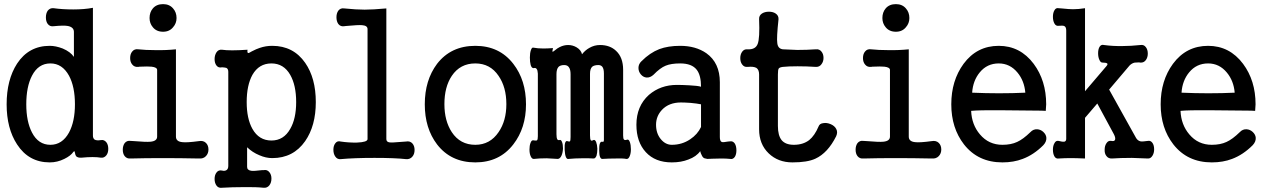

<svg xmlns="http://www.w3.org/2000/svg" viewBox="-20 -758 6040 917"><path d="M333 -605.5V-486.3Q316.4 -510.7 279.3 -526.4Q246.1 -539.1 217.8 -539.1Q117.2 -539.1 61.5 -454.1Q11.7 -377 11.7 -259.8Q11.7 -144.5 61.5 -68.4Q117.2 17.6 217.8 17.6Q253.9 17.6 287.1 1Q317.4 -13.7 330.1 -32.2Q334 -37.1 335.9 -35.2Q336.9 -34.2 337.9 -28.3Q339.8 -16.6 343.8 -11.7Q351.6 -3.9 369.1 -4.9Q398.4 -7.8 421.9 -7.8Q445.3 -7.8 461.9 -4.9Q477.5 -2.9 488.3 -16.6Q497.1 -28.3 497.1 -46.9Q497.1 -66.4 488.3 -78.1Q477.5 -91.8 461.9 -88.9Q442.4 -85.9 432.6 -90.8Q423.8 -96.7 423.8 -110.4V-720.7Q382.8 -712.9 330.1 -712.9Q278.3 -712.9 236.3 -718.8Q218.8 -720.7 208 -707Q199.2 -694.3 199.2 -674.8Q199.2 -655.3 208 -643.6Q218.8 -629.9 236.3 -632.8Q285.2 -637.7 304.7 -633.8Q333 -627.9 333 -605.5ZM220.7 -455.1Q277.3 -455.1 309.6 -396.5Q337.9 -343.8 337.9 -259.8Q337.9 -177.7 309.6 -125Q277.3 -66.4 220.7 -66.4Q163.1 -66.4 132.8 -125Q105.5 -177.7 105.5 -259.8Q105.5 -343.8 132.8 -396.5Q163.1 -455.1 220.7 -455.1Z M758.8 -738.3Q727.5 -738.3 710 -717.8Q694.3 -699.2 694.3 -671.9Q694.3 -646.5 710 -627.9Q727.5 -606.4 758.8 -606.4Q789.1 -606.4 806.6 -627.9Q823.2 -646.5 823.2 -671.9Q823.2 -699.2 806.6 -717.8Q789.1 -738.3 758.8 -738.3ZM730.5 -423.8V-105.5Q730.5 -84 698.2 -81.1Q678.7 -79.1 621.1 -84L604.5 -85Q585.9 -87.9 575.2 -74.2Q566.4 -61.5 566.4 -43Q566.4 -24.4 575.2 -12.7Q585.9 1 604.5 -1Q671.9 -2.9 755.9 -2.9Q840.8 -2.9 929.7 -1Q951.2 1 963.9 -12.7Q975.6 -25.4 975.6 -43.9Q975.6 -63.5 963.9 -75.2Q951.2 -87.9 929.7 -84Q872.1 -76.2 850.6 -79.1Q820.3 -82 820.3 -105.5V-522.5Q772.5 -517.6 722.7 -518.6Q674.8 -518.6 640.6 -522.5Q622.1 -525.4 611.3 -511.7Q601.6 -500 601.6 -480.5Q601.6 -461.9 611.3 -450.2Q622.1 -436.5 640.6 -438.5L646.5 -439.5Q688.5 -441.4 704.1 -439.5Q730.5 -436.5 730.5 -423.8Z M1276.4 -455.1Q1335 -455.1 1366.2 -400.4Q1394.5 -350.6 1394.5 -270.5Q1394.5 -191.4 1366.2 -142.6Q1335 -86.9 1276.4 -86.9Q1216.8 -86.9 1185.5 -142.6Q1158.2 -191.4 1158.2 -270.5Q1158.2 -350.6 1185.5 -400.4Q1216.8 -455.1 1276.4 -455.1ZM1070.3 34.2Q1070.3 50.8 1059.6 55.7Q1050.8 59.6 1041 56.6Q1023.4 52.7 1013.7 66.4Q1004.9 78.1 1004.9 96.7Q1004.9 115.2 1013.7 127.9Q1023.4 141.6 1041 138.7Q1087.9 135.7 1145.5 135.7Q1203.1 134.8 1238.3 138.7Q1255.9 140.6 1266.6 127Q1276.4 114.3 1276.4 94.7Q1276.4 76.2 1266.6 64.5Q1255.9 50.8 1238.3 54.7H1230.5Q1191.4 59.6 1179.7 57.6Q1160.2 54.7 1160.2 39.1V-54.7Q1185.5 -30.3 1218.8 -16.6Q1250 -2.9 1280.3 -2.9Q1380.9 -2.9 1437.5 -84Q1488.3 -157.2 1488.3 -270.5Q1488.3 -384.8 1437.5 -458Q1380.9 -539.1 1280.3 -539.1Q1249 -539.1 1220.7 -529.3Q1205.1 -524.4 1182.6 -512.7Q1168.9 -503.9 1165 -504.9Q1160.2 -505.9 1162.1 -520.5Q1118.2 -517.6 1088.9 -517.6Q1059.6 -517.6 1040 -520.5Q1023.4 -522.5 1013.7 -507.8Q1004.9 -494.1 1004.9 -475.6Q1004.9 -457 1013.7 -445.3Q1023.4 -432.6 1040 -436.5H1043Q1055.7 -435.5 1061.5 -433.6Q1070.3 -428.7 1070.3 -415Z M1735.4 -619.1V-93.8Q1735.4 -79.1 1685.5 -77.1Q1646.5 -76.2 1607.4 -82Q1590.8 -86.9 1581.1 -73.2Q1572.3 -61.5 1572.3 -43Q1572.3 -23.4 1581.1 -10.7Q1590.8 3.9 1607.4 2Q1671.9 -3.9 1768.6 -3.9Q1866.2 -3.9 1918.9 2Q1938.5 3.9 1950.2 -10.7Q1960 -22.5 1960 -42Q1960 -60.5 1950.2 -72.3Q1938.5 -85.9 1918.9 -82L1892.6 -80.1Q1850.6 -76.2 1839.8 -78.1Q1825.2 -80.1 1825.2 -93.8V-717.8Q1760.7 -711.9 1721.7 -711.9Q1681.6 -711.9 1624 -717.8Q1606.4 -720.7 1595.7 -707Q1586.9 -694.3 1586.9 -675.8Q1586.9 -656.2 1595.7 -643.6Q1606.4 -629.9 1624 -632.8L1631.8 -633.8Q1693.4 -639.6 1710 -637.7Q1735.4 -635.7 1735.4 -619.1Z M2250 -539.1Q2133.8 -539.1 2067.4 -453.1Q2008.8 -375 2008.8 -259.8Q2008.8 -145.5 2067.4 -68.4Q2133.8 17.6 2250 17.6Q2365.2 17.6 2431.6 -68.4Q2492.2 -146.5 2492.2 -259.8Q2492.2 -375 2431.6 -453.1Q2365.2 -539.1 2250 -539.1ZM2250 -455.1Q2321.3 -455.1 2361.3 -395.5Q2398.4 -341.8 2398.4 -260.7Q2398.4 -180.7 2361.3 -127Q2320.3 -66.4 2250 -66.4Q2177.7 -66.4 2137.7 -127Q2102.5 -180.7 2102.5 -260.7Q2102.5 -342.8 2137.7 -395.5Q2177.7 -455.1 2250 -455.1Z M2548.8 -406.2V-107.4Q2548.8 -91.8 2544.9 -87.9Q2543 -85.9 2534.2 -86.9L2528.3 -87.9Q2518.6 -89.8 2513.7 -75.2Q2508.8 -62.5 2508.8 -43.9Q2508.8 -24.4 2514.6 -11.7Q2520.5 2 2530.3 1Q2555.7 -2 2590.8 -2Q2617.2 -1 2644.5 1Q2655.3 0 2662.1 -15.6Q2668 -29.3 2668.9 -48.8Q2668.9 -68.4 2664.1 -80.1Q2659.2 -92.8 2651.4 -88.9Q2644.5 -87.9 2641.6 -92.8Q2637.7 -99.6 2637.7 -117.2V-403.3Q2637.7 -427.7 2647.5 -438.5Q2656.2 -447.3 2674.8 -447.3Q2690.4 -447.3 2697.3 -436.5Q2705.1 -425.8 2705.1 -403.3V-103.5Q2705.1 -86.9 2702.1 -83Q2700.2 -81.1 2692.4 -83L2690.4 -84Q2674.8 -88.9 2676.8 -42Q2679.7 5.9 2696.3 1Q2727.5 -2 2757.8 -2Q2790 -2.9 2814.5 -1Q2823.2 0 2829.1 -14.6Q2833 -28.3 2833 -47.9Q2832 -67.4 2827.1 -80.1Q2821.3 -92.8 2813.5 -88.9Q2805.7 -84 2801.8 -87.9Q2797.9 -92.8 2797.9 -111.3V-405.3Q2797.9 -429.7 2808.6 -439.5Q2818.4 -447.3 2837.9 -447.3Q2849.6 -447.3 2856.4 -439.5Q2864.3 -429.7 2864.3 -407.2V-88.9Q2864.3 -82 2861.3 -81.1Q2859.4 -80.1 2855.5 -81.1Q2840.8 -83 2841.8 -40Q2841.8 2 2857.4 1Q2887.7 -1 2920.9 -1Q2958 -2 2970.7 1Q2981.4 2.9 2987.3 -11.7Q2993.2 -25.4 2993.2 -44.9Q2993.2 -65.4 2988.3 -79.1Q2983.4 -93.8 2974.6 -90.8Q2963.9 -86.9 2960 -91.8Q2956.1 -95.7 2956.1 -111.3V-424.8Q2956.1 -483.4 2922.9 -514.6Q2893.6 -543 2845.7 -543Q2818.4 -543 2794.9 -529.3Q2775.4 -518.6 2759.8 -499Q2754.9 -519.5 2733.4 -532.2Q2714.8 -543 2693.4 -543Q2672.9 -543 2653.3 -533.2Q2642.6 -528.3 2628.9 -516.6Q2620.1 -509.8 2619.1 -510.7Q2617.2 -512.7 2621.1 -528.3Q2593.8 -526.4 2575.2 -526.4Q2547.9 -526.4 2528.3 -530.3Q2520.5 -533.2 2515.6 -518.6Q2510.7 -503.9 2510.7 -483.4Q2510.7 -461.9 2514.6 -447.3Q2519.5 -431.6 2529.3 -432.6Q2538.1 -435.5 2543 -428.7Q2547.9 -422.9 2548.8 -406.2Z M3324.2 -36.1Q3326.2 -26.4 3332 -15.6Q3336.9 -4.9 3344.7 -2L3358.4 1L3382.8 0Q3412.1 -1 3425.8 -1Q3448.2 -1 3467.8 1Q3481.4 3.9 3490.2 -9.8Q3497.1 -21.5 3497.1 -40Q3497.1 -58.6 3490.2 -71.3Q3481.4 -85 3467.8 -83L3457 -82Q3432.6 -77.1 3426.8 -80.1Q3418 -84 3418 -103.5V-365.2Q3418 -458 3353.5 -503.9Q3302.7 -539.1 3228.5 -539.1Q3170.9 -539.1 3128.9 -523.4Q3084 -505.9 3043.9 -465.8Q3029.3 -452.1 3029.3 -433.6Q3029.3 -416 3041 -402.3Q3052.7 -388.7 3068.4 -387.7Q3085.9 -386.7 3101.6 -401.4Q3132.8 -433.6 3159.2 -444.3Q3185.5 -455.1 3228.5 -455.1Q3284.2 -455.1 3307.6 -424.8Q3328.1 -398.4 3328.1 -343.8Q3312.5 -348.6 3271.5 -350.6Q3237.3 -352.5 3212.9 -352.5Q3134.8 -352.5 3079.1 -304.7Q3019.5 -251 3019.5 -162.1Q3019.5 -80.1 3064.5 -31.2Q3109.4 17.6 3188.5 17.6Q3233.4 17.6 3267.6 3.9Q3305.7 -9.8 3324.2 -36.1ZM3328.1 -151.4Q3311.5 -116.2 3276.4 -92.8Q3237.3 -66.4 3188.5 -66.4Q3158.2 -66.4 3135.7 -93.8Q3113.3 -121.1 3113.3 -162.1Q3113.3 -203.1 3141.6 -233.4Q3174.8 -268.6 3232.4 -268.6Q3249 -268.6 3278.3 -266.6Q3309.6 -263.7 3328.1 -259.8Z M3605.5 -402.3V-140.6Q3605.5 -69.3 3651.4 -25.4Q3696.3 17.6 3764.6 17.6Q3835.9 17.6 3874 0Q3933.6 -27.3 3973.6 -107.4Q3982.4 -127 3973.6 -142.6Q3965.8 -157.2 3947.3 -165Q3928.7 -172.9 3912.1 -169.9Q3894.5 -168 3889.6 -154.3Q3871.1 -110.4 3844.7 -88.9Q3815.4 -66.4 3771.5 -66.4Q3731.4 -66.4 3712.9 -88.9Q3695.3 -111.3 3695.3 -156.2V-402.3Q3695.3 -424.8 3699.2 -430.7Q3703.1 -436.5 3718.8 -438.5Q3745.1 -441.4 3789.1 -441.4Q3834 -441.4 3876 -438.5Q3893.6 -437.5 3903.3 -451.2Q3913.1 -463.9 3913.1 -481.4Q3913.1 -500 3903.3 -511.7Q3893.6 -524.4 3876 -522.5Q3835 -519.5 3788.1 -519.5Q3749 -520.5 3718.8 -522.5Q3695.3 -525.4 3692.4 -551.8Q3688.5 -576.2 3698.2 -666Q3699.2 -683.6 3684.6 -693.4Q3671.9 -702.1 3652.3 -702.1Q3632.8 -702.1 3619.1 -693.4Q3604.5 -683.6 3605.5 -666Q3609.4 -575.2 3598.6 -547.9Q3587.9 -520.5 3550.8 -522.5Q3534.2 -524.4 3524.4 -510.7Q3515.6 -498 3515.6 -480.5Q3515.6 -461.9 3524.4 -450.2Q3534.2 -436.5 3550.8 -438.5Q3579.1 -441.4 3592.8 -433.6Q3605.5 -424.8 3605.5 -402.3Z M4258.8 -738.3Q4227.5 -738.3 4210 -717.8Q4194.3 -699.2 4194.3 -671.9Q4194.3 -646.5 4210 -627.9Q4227.5 -606.4 4258.8 -606.4Q4289.1 -606.4 4306.6 -627.9Q4323.2 -646.5 4323.2 -671.9Q4323.2 -699.2 4306.6 -717.8Q4289.1 -738.3 4258.8 -738.3ZM4230.5 -423.8V-105.5Q4230.5 -84 4198.2 -81.1Q4178.7 -79.1 4121.1 -84L4104.5 -85Q4085.9 -87.9 4075.2 -74.2Q4066.4 -61.5 4066.4 -43Q4066.4 -24.4 4075.2 -12.7Q4085.9 1 4104.5 -1Q4171.9 -2.9 4255.9 -2.9Q4340.8 -2.9 4429.7 -1Q4451.2 1 4463.9 -12.7Q4475.6 -25.4 4475.6 -43.9Q4475.6 -63.5 4463.9 -75.2Q4451.2 -87.9 4429.7 -84Q4372.1 -76.2 4350.6 -79.1Q4320.3 -82 4320.3 -105.5V-522.5Q4272.5 -517.6 4222.7 -518.6Q4174.8 -518.6 4140.6 -522.5Q4122.1 -525.4 4111.3 -511.7Q4101.6 -500 4101.6 -480.5Q4101.6 -461.9 4111.3 -450.2Q4122.1 -436.5 4140.6 -438.5L4146.5 -439.5Q4188.5 -441.4 4204.1 -439.5Q4230.5 -436.5 4230.5 -423.8Z M4750 -539.1Q4645.5 -539.1 4582 -453.1Q4523.4 -373 4523.4 -259.8Q4523.4 -146.5 4584 -68.4Q4651.4 17.6 4767.6 17.6Q4821.3 17.6 4864.3 1Q4917 -18.6 4962.9 -64.5Q4978.5 -81.1 4977.5 -99.6Q4976.6 -115.2 4962.9 -127.9Q4950.2 -139.6 4933.6 -140.6Q4915 -141.6 4901.4 -127Q4866.2 -92.8 4837.9 -80.1Q4808.6 -66.4 4767.6 -66.4Q4702.1 -66.4 4660.2 -116.2Q4621.1 -162.1 4618.2 -228.5Q4655.3 -232.4 4760.7 -231.4Q4822.3 -231.4 4954.1 -229.5L4974.6 -228.5L4976.6 -259.8Q4976.6 -373 4917 -453.1Q4852.5 -539.1 4750 -539.1ZM4750 -455.1Q4803.7 -455.1 4839.8 -411.1Q4872.1 -372.1 4877 -315.4Q4818.4 -312.5 4751 -312.5Q4689.5 -312.5 4623 -315.4Q4627 -373 4659.2 -412.1Q4694.3 -455.1 4750 -455.1Z M5072.3 -612.3V-94.7Q5072.3 -83 5062.5 -81.1Q5054.7 -80.1 5036.1 -85Q5022.5 -87.9 5015.6 -73.2Q5008.8 -61.5 5008.8 -43Q5008.8 -24.4 5015.6 -11.7Q5022.5 1 5036.1 -1Q5066.4 -2.9 5092.8 -2.9Q5119.1 -2.9 5162.1 -1V-195.3L5220.7 -263.7L5299.8 -117.2Q5308.6 -100.6 5305.7 -90.8Q5302.7 -82 5288.1 -85Q5273.4 -87.9 5264.6 -74.2Q5255.9 -61.5 5255.9 -43.9Q5254.9 -25.4 5263.7 -13.7Q5273.4 0 5291 -1Q5330.1 -3.9 5385.7 -3.9Q5429.7 -2.9 5461.9 -1Q5475.6 0 5484.4 -14.6Q5492.2 -27.3 5492.2 -44.9Q5492.2 -63.5 5484.4 -75.2Q5475.6 -87.9 5461.9 -85Q5436.5 -81.1 5426.8 -83Q5414.1 -85.9 5406.2 -98.6L5277.3 -330.1L5375 -445.3Q5385.7 -456.1 5399.4 -459Q5408.2 -460 5419.9 -460L5426.8 -459Q5443.4 -458 5453.1 -471.7Q5461.9 -484.4 5461.9 -502Q5461.9 -520.5 5453.1 -532.2Q5443.4 -545.9 5426.8 -543Q5379.9 -538.1 5342.8 -538.1Q5295.9 -537.1 5252.9 -543Q5239.3 -546.9 5231.4 -534.2Q5224.6 -522.5 5224.6 -503.9Q5224.6 -485.4 5230.5 -472.7Q5236.3 -458 5247.1 -459Q5262.7 -459 5267.6 -455.1Q5272.5 -452.1 5264.6 -442.4L5162.1 -322.3V-718.8Q5130.9 -713.9 5104.5 -713.9Q5087.9 -713.9 5049.8 -717.8L5036.1 -718.8Q5022.5 -721.7 5015.6 -708Q5008.8 -696.3 5008.8 -677.7Q5008.8 -659.2 5015.6 -646.5Q5022.5 -632.8 5036.1 -634.8Q5055.7 -636.7 5062.5 -633.8Q5072.3 -629.9 5072.3 -612.3Z M5750 -539.1Q5645.5 -539.1 5582 -453.1Q5523.4 -373 5523.4 -259.8Q5523.4 -146.5 5584 -68.4Q5651.4 17.6 5767.6 17.6Q5821.3 17.6 5864.3 1Q5917 -18.6 5962.9 -64.5Q5978.5 -81.1 5977.5 -99.6Q5976.6 -115.2 5962.9 -127.9Q5950.2 -139.6 5933.6 -140.6Q5915 -141.6 5901.4 -127Q5866.2 -92.8 5837.9 -80.1Q5808.6 -66.4 5767.6 -66.4Q5702.1 -66.4 5660.2 -116.2Q5621.1 -162.1 5618.2 -228.5Q5655.3 -232.4 5760.7 -231.4Q5822.3 -231.4 5954.1 -229.5L5974.6 -228.5L5976.6 -259.8Q5976.6 -373 5917 -453.1Q5852.5 -539.1 5750 -539.1ZM5750 -455.1Q5803.7 -455.1 5839.8 -411.1Q5872.1 -372.1 5877 -315.4Q5818.4 -312.5 5751 -312.5Q5689.5 -312.5 5623 -315.4Q5627 -373 5659.2 -412.1Q5694.3 -455.1 5750 -455.1Z"/></svg>

Font: GungsuhChe
Style: Regular
Weight: 400
Monospace: yes
Version: Version 2.21